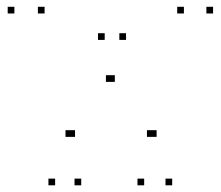

<svg xmlns="http://www.w3.org/2000/svg" viewBox="-20 -544 660 574"><path d="M144.8 10V-10H124.8V10ZM222.8 10V-10H202.8V10ZM316.7 -299.2V-319.2H296.7V-299.2ZM323.3 -299.2V-319.2H303.3V-299.2ZM411 10V-10H391V10ZM494.8 10V-10H474.8V10ZM617 -503.7V-523.7H597V-503.7ZM529.8 -503.7V-523.7H509.8V-503.7ZM448.2 -134.8V-154.8H428.2V-134.8ZM439.3 -134.8V-154.8H419.3V-134.8ZM356.8 -424.7V-444.7H336.8V-424.7ZM293 -424.7V-444.7H273V-424.7ZM204.3 -134.8V-154.8H184.3V-134.8ZM195.8 -134.8V-154.8H175.8V-134.8ZM113.3 -503.7V-523.7H93.3V-503.7ZM23 -503.7V-523.7H3V-503.7Z"/></svg>

Font: Monaspace Neon Dots Var
Style: Regular
Weight: 400
Designer: Riley Cran and the Lettermatic Team
Version: Version 1.100 (Monaspace Neon Dots)